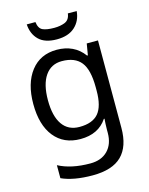

<svg xmlns="http://www.w3.org/2000/svg" viewBox="-141 -827 897 1155"><g transform="rotate(-15 307.5 -250.0)"><path d="M275 -546Q328 -546 370.5 -526Q413 -506 443 -465H448L460 -536H530V9Q530 124 471.5 182Q413 240 290 240Q172 240 97 206V125Q176 167 295 167Q364 167 403.5 126.5Q443 86 443 16V-5Q443 -17 444 -39.5Q445 -62 446 -71H442Q388 10 276 10Q172 10 113.5 -63Q55 -136 55 -267Q55 -395 113.5 -470.5Q172 -546 275 -546ZM287 -472Q220 -472 183 -418.5Q146 -365 146 -266Q146 -167 182.5 -114.5Q219 -62 289 -62Q370 -62 407 -105.5Q444 -149 444 -246V-267Q444 -377 406 -424.5Q368 -472 287 -472ZM452 -740Q447 -680 406.5 -643Q366 -606 294 -606Q220 -606 182.5 -642.5Q145 -679 141 -740H195Q200 -699 225 -688Q250 -677 296 -677Q335 -677 363.5 -689Q392 -701 397 -740Z"/></g></svg>

Font: Noto Sans Nag Mundari
Style: Regular
Weight: 400
Designer: Muthu Nedumaran
Version: Version 1.000; ttfautohint (v1.8.4.7-5d5b)